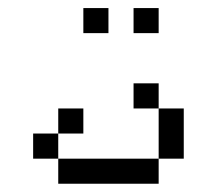

<svg xmlns="http://www.w3.org/2000/svg" viewBox="-20 -645 540 478"><path d="M187.5 -312.5V-375H125V-312.5H62.5V-250H125V-187.5H375V-250H125V-312.5ZM250 -562.5V-625H187.5V-562.5ZM375 -562.5V-625H312.5V-562.5ZM375 -250H437.5Q437.5 -250 437.5 -375H375Q375 -375 375 -250ZM375 -375V-437.5H312.5V-375Z"/></svg>

Font: CalcUnifontExMono
Style: Regular
Weight: 500
Version: Version 15.0.06